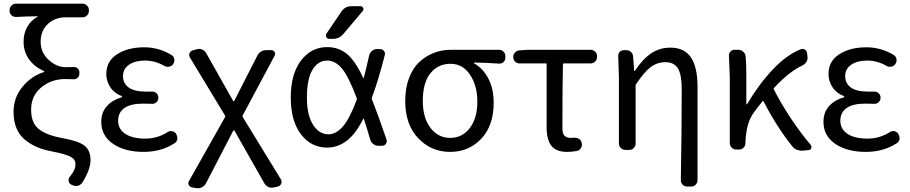

<svg xmlns="http://www.w3.org/2000/svg" viewBox="-20 -814 4952 1045"><path d="M428.7 178.7Q420.9 191.4 406.2 196.3Q400.4 198.2 394.5 198.2Q385.7 198.2 377.9 195.3L369.1 191.4Q357.4 186.5 354 173.8Q350.6 161.1 358.4 150.4Q377 127 383.8 111.8Q390.6 96.7 390.6 79.1Q390.6 53.7 365.2 39.6Q339.8 25.4 265.6 10.7Q218.8 2 183.6 -12.7Q148.4 -27.3 117.7 -51.8Q86.9 -76.2 70.3 -114.7Q53.7 -153.3 53.7 -205.1Q53.7 -282.2 102.1 -341.3Q150.4 -400.4 219.7 -421.9Q221.7 -421.9 221.7 -423.8Q221.7 -425.8 219.7 -426.8Q168.9 -449.2 138.7 -490.2Q108.4 -531.2 108.4 -587.9Q108.4 -632.8 128.4 -668Q148.4 -703.1 185.5 -723.6Q185.5 -724.6 185.5 -725.1Q185.5 -725.6 184.6 -725.6Q119.1 -724.6 66.4 -721.7Q52.7 -721.7 42.5 -731Q32.2 -740.2 32.2 -754.9V-759.8Q32.2 -773.4 42.5 -783.7Q52.7 -793.9 66.4 -793.9H429.7Q443.4 -793.9 453.6 -783.7Q463.9 -773.4 463.9 -759.8V-754.9Q463.9 -740.2 453.6 -730Q443.4 -719.7 429.7 -719.7H336.9Q280.3 -719.7 240.7 -683.6Q201.2 -647.5 201.2 -585.9Q201.2 -528.3 244.6 -488.3Q288.1 -448.2 338.9 -448.2Q363.3 -448.2 377.9 -449.2Q391.6 -451.2 401.9 -442.4Q412.1 -433.6 412.1 -419.9V-413.1Q412.1 -399.4 401.9 -390.1Q391.6 -380.9 377.9 -382.8Q359.4 -383.8 334 -383.8Q259.8 -383.8 204.6 -338.4Q149.4 -293 149.4 -216.8Q149.4 -177.7 161.6 -149.9Q173.8 -122.1 199.2 -105.5Q224.6 -88.9 252.9 -79.1Q281.2 -69.3 323.2 -61.5Q406.2 -46.9 439.5 -21.5Q472.7 3.9 472.7 57.6Q472.7 107.4 428.7 178.7Z M761.7 12.7Q659.2 12.7 595.2 -31.2Q531.2 -75.2 531.2 -150.4Q531.2 -203.1 562 -236.8Q592.8 -270.5 641.6 -284.2Q644.5 -285.2 644.5 -287.6Q644.5 -290 642.6 -291Q602.5 -305.7 580.6 -338.9Q558.6 -372.1 558.6 -411.1Q558.6 -481.4 617.7 -519Q676.8 -556.6 765.6 -556.6Q842.8 -556.6 912.1 -515.6Q924.8 -508.8 928.2 -494.1Q931.6 -479.5 923.8 -467.8L922.9 -465.8Q915 -454.1 901.4 -451.2Q887.7 -448.2 875 -455.1Q824.2 -484.4 768.6 -484.4Q715.8 -484.4 682.6 -461.9Q649.4 -439.5 649.4 -399.4Q649.4 -360.4 680.2 -337.9Q710.9 -315.4 774.4 -315.4Q790 -315.4 806.6 -315.4Q821.3 -316.4 831.5 -306.6Q841.8 -296.9 841.8 -283.2V-281.2Q841.8 -267.6 831.5 -257.8Q821.3 -248 806.6 -249Q781.2 -250 757.8 -250Q691.4 -250 657.2 -226.1Q623 -202.1 623 -156.7Q623 -111.3 662.1 -85.4Q701.2 -59.6 770.5 -59.6Q836.9 -59.6 891.6 -94.7Q903.3 -102.5 917 -100.1Q930.7 -97.7 938.5 -85.9L939.5 -83Q945.3 -74.2 945.3 -63.5Q945.3 -59.6 945.3 -56.6Q942.4 -42 929.7 -34.2Q857.4 12.7 761.7 12.7Z M1100.6 184.6Q1093.8 198.2 1079.1 205.1Q1069.3 210.9 1057.6 210.9Q1053.7 210.9 1049.8 210L1025.4 206.1Q1013.7 204.1 1007.8 193.4Q1004.9 187.5 1004.9 182.6Q1004.9 176.8 1008.8 170.9L1205.1 -176.8Q1207 -180.7 1205.1 -184.6L1013.7 -501Q1006.8 -512.7 1011.7 -524.4Q1016.6 -536.1 1029.3 -540L1051.8 -545.9Q1057.6 -547.9 1063.5 -547.9Q1072.3 -547.9 1081.1 -543.9Q1094.7 -538.1 1102.5 -524.4L1249 -264.6Q1250 -262.7 1252.4 -262.7Q1254.9 -262.7 1254.9 -264.6L1379.9 -509.8Q1395.5 -541 1429.7 -541H1457Q1468.8 -541 1474.6 -530.8Q1480.5 -520.5 1474.6 -510.7L1300.8 -185.5Q1298.8 -181.6 1300.8 -177.7L1508.8 162.1Q1512.7 168.9 1512.7 175.8Q1512.7 180.7 1510.7 185.5Q1505.9 197.3 1493.2 201.2L1470.7 206.1Q1456.1 210 1441.9 204.1Q1427.7 198.2 1419.9 185.5L1255.9 -103.5Q1254.9 -104.5 1252.4 -104.5Q1250 -104.5 1250 -103.5Z M1921.9 -271.5Q1923.8 -275.4 1921.9 -279.3Q1876 -400.4 1840.8 -441.4Q1804.7 -484.4 1760.7 -484.4Q1710.9 -484.4 1680.7 -434.1Q1650.4 -383.8 1650.4 -283.2Q1650.4 -187.5 1683.6 -135.3Q1716.8 -83 1767.6 -83Q1808.6 -83 1845.7 -125Q1882.8 -167 1921.9 -271.5ZM1838.9 -752Q1858.4 -780.3 1892.6 -780.3H1941.4Q1952.1 -780.3 1956.5 -771Q1960.9 -761.7 1954.1 -753.9L1848.6 -628.9Q1826.2 -602.5 1791 -602.5H1771.5Q1760.7 -602.5 1755.9 -612.3Q1751 -622.1 1756.8 -630.9ZM1989.3 -512.7Q1993.2 -527.3 2004.9 -537.1Q2016.6 -546.9 2031.2 -546.9H2048.8Q2061.5 -546.9 2069.8 -536.6Q2078.1 -526.4 2074.2 -513.7Q2040 -378.9 2003.9 -282.2Q2002 -278.3 2003.9 -274.4Q2038.1 -188.5 2084 -53.7Q2085 -48.8 2085 -44.9Q2085 -37.1 2080.1 -31.2Q2073.2 -20.5 2060.5 -20.5H2039.1Q2024.4 -20.5 2012.2 -29.8Q2000 -39.1 1995.1 -53.7Q1976.6 -118.2 1960 -168Q1960 -168.9 1959 -168.9Q1958 -168.9 1957 -168Q1919.9 -90.8 1871.1 -50.8Q1820.3 -10.7 1760.7 -10.7Q1672.9 -10.7 1617.7 -83.5Q1562.5 -156.2 1562.5 -283.7Q1562.5 -411.1 1618.2 -484.4Q1673.8 -557.6 1760.7 -557.6Q1824.2 -557.6 1869.1 -519.5Q1914.1 -482.4 1957 -389.6Q1958 -388.7 1959 -388.7Q1960 -388.7 1960 -389.6Q1969.7 -425.8 1989.3 -512.7Z M2429.7 12.7Q2327.1 12.7 2256.3 -61.5Q2185.5 -135.7 2185.5 -264.6Q2185.5 -334 2206.1 -388.7Q2226.6 -443.4 2261.7 -476.1Q2296.9 -508.8 2340.8 -525.9Q2384.8 -543 2433.6 -543H2696.3Q2710.9 -543 2720.7 -532.7Q2730.5 -522.5 2730.5 -508.8V-500Q2730.5 -485.4 2720.2 -476.1Q2710 -466.8 2696.3 -467.8Q2626 -472.7 2561.5 -473.6Q2559.6 -473.6 2559.6 -471.7Q2559.6 -469.7 2561.5 -468.8Q2611.3 -439.5 2639.2 -384.3Q2667 -329.1 2667 -253.9Q2667 -130.9 2599.6 -59.1Q2532.2 12.7 2429.7 12.7ZM2430.7 -63.5Q2496.1 -63.5 2537.1 -117.2Q2578.1 -170.9 2578.1 -260.7Q2578.1 -346.7 2538.6 -406.7Q2499 -466.8 2431.6 -466.8Q2364.3 -466.8 2322.8 -415.5Q2281.2 -364.3 2281.2 -264.6Q2281.2 -172.9 2322.8 -118.2Q2364.3 -63.5 2430.7 -63.5Z M3066.4 12.7Q3006.8 12.7 2981 -20.5Q2955.1 -53.7 2955.1 -122.1V-464.8Q2955.1 -468.8 2951.2 -468.8H2807.6Q2793 -468.8 2783.2 -479Q2773.4 -489.3 2773.4 -503.9Q2773.4 -517.6 2783.2 -528.3Q2793 -539.1 2807.6 -540L2851.6 -543H3194.3Q3209 -543 3219.2 -532.7Q3229.5 -522.5 3229.5 -508.8V-503.9Q3229.5 -489.3 3219.2 -479Q3209 -468.8 3194.3 -468.8H3048.8Q3043.9 -468.8 3043.9 -464.8Q3041 -342.8 3041 -116.2Q3041 -87.9 3052.2 -75.7Q3063.5 -63.5 3085.9 -63.5Q3095.7 -63.5 3105.5 -64.5Q3119.1 -65.4 3131.3 -58.1Q3143.6 -50.8 3145.5 -37.1L3146.5 -35.2Q3149.4 -20.5 3141.6 -7.8Q3133.8 4.9 3119.1 7.8Q3091.8 12.7 3066.4 12.7Z M3776.4 166Q3776.4 180.7 3766.6 190.9Q3756.8 201.2 3742.2 201.2H3719.7Q3705.1 201.2 3695.3 190.9Q3685.5 180.7 3685.5 166Q3690.4 -85.9 3690.4 -330.1Q3690.4 -407.2 3669.9 -441.4Q3649.4 -475.6 3601.6 -475.6Q3557.6 -475.6 3522 -449.2Q3486.3 -422.9 3442.4 -356.4Q3439.5 -353.5 3439.5 -348.6V-33.2Q3439.5 -18.6 3429.7 -8.3Q3419.9 2 3405.3 2H3383.8Q3369.1 2 3358.9 -8.3Q3348.6 -18.6 3348.6 -33.2V-392.6L3344.7 -509.8Q3344.7 -521.5 3352.5 -531.2Q3361.3 -541 3376 -541H3389.6Q3403.3 -541 3414.1 -531.2Q3424.8 -521.5 3425.8 -506.8L3431.6 -428.7Q3431.6 -426.8 3433.1 -426.8Q3434.6 -426.8 3435.5 -428.7Q3478.5 -493.2 3524.4 -523.9Q3570.3 -554.7 3628.9 -554.7Q3705.1 -554.7 3740.7 -501.5Q3776.4 -448.2 3776.4 -341.8Z M4392.6 -25.4Q4396.5 -20.5 4396.5 -14.6Q4396.5 -11.7 4395.5 -7.8Q4391.6 2 4380.9 2.9L4348.6 5.9Q4344.7 5.9 4341.8 5.9Q4311.5 5.9 4292 -17.6Q4205.1 -127 4135.7 -262.7Q4134.8 -264.6 4133.3 -264.6Q4131.8 -264.6 4130.9 -263.7Q4103.5 -230.5 4082 -200.2Q4040 -143.6 4037.1 -34.2Q4037.1 -20.5 4026.9 -10.3Q4016.6 0 4002.9 0H3987.3Q3972.7 0 3962.4 -10.3Q3952.1 -20.5 3952.1 -35.2V-393.6L3947.3 -512.7Q3947.3 -523.4 3955.1 -532.2Q3963.9 -543 3976.6 -543H3998Q4012.7 -543 4024.4 -533.2Q4036.1 -523.4 4038.1 -508.8Q4042 -469.7 4042 -416V-248Q4042 -246.1 4043.9 -246.1Q4045.9 -246.1 4046.9 -248Q4109.4 -354.5 4185.5 -435.1Q4261.7 -515.6 4337.9 -545.9Q4342.8 -547.9 4347.7 -547.9Q4354.5 -547.9 4361.3 -543.9Q4372.1 -536.1 4373 -522.5L4375 -504.9Q4377 -489.3 4368.7 -476.6Q4360.4 -463.9 4345.7 -457Q4273.4 -422.9 4192.4 -335Q4189.5 -332 4191.4 -328.1Q4229.5 -252.9 4283.7 -170.9Q4337.9 -88.9 4392.6 -25.4Z M4692.4 12.7Q4589.8 12.7 4525.9 -31.2Q4461.9 -75.2 4461.9 -150.4Q4461.9 -203.1 4492.7 -236.8Q4523.4 -270.5 4572.3 -284.2Q4575.2 -285.2 4575.2 -287.6Q4575.2 -290 4573.2 -291Q4533.2 -305.7 4511.2 -338.9Q4489.3 -372.1 4489.3 -411.1Q4489.3 -481.4 4548.3 -519Q4607.4 -556.6 4696.3 -556.6Q4773.4 -556.6 4842.8 -515.6Q4855.5 -508.8 4858.9 -494.1Q4862.3 -479.5 4854.5 -467.8L4853.5 -465.8Q4845.7 -454.1 4832 -451.2Q4818.4 -448.2 4805.7 -455.1Q4754.9 -484.4 4699.2 -484.4Q4646.5 -484.4 4613.3 -461.9Q4580.1 -439.5 4580.1 -399.4Q4580.1 -360.4 4610.8 -337.9Q4641.6 -315.4 4705.1 -315.4Q4720.7 -315.4 4737.3 -315.4Q4752 -316.4 4762.2 -306.6Q4772.5 -296.9 4772.5 -283.2V-281.2Q4772.5 -267.6 4762.2 -257.8Q4752 -248 4737.3 -249Q4711.9 -250 4688.5 -250Q4622.1 -250 4587.9 -226.1Q4553.7 -202.1 4553.7 -156.7Q4553.7 -111.3 4592.8 -85.4Q4631.8 -59.6 4701.2 -59.6Q4767.6 -59.6 4822.3 -94.7Q4834 -102.5 4847.7 -100.1Q4861.3 -97.7 4869.1 -85.9L4870.1 -83Q4876 -74.2 4876 -63.5Q4876 -59.6 4876 -56.6Q4873 -42 4860.4 -34.2Q4788.1 12.7 4692.4 12.7Z"/></svg>

Font: Gen Jyuu GothicL Regular
Style: Regular
Weight: 400
Designer: [Source Han Sans]
Ryoko NISHIZUKA  (kana & ideographs); Paul D. Hunt (Latin, Greek & Cyrillic); Wenlong ZHANG  (bopomofo
Version: Version 1.002.20150607